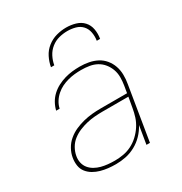

<svg xmlns="http://www.w3.org/2000/svg" viewBox="-174 -867 948 1002"><g transform="rotate(-30 300.0 -366.0)"><path d="M237 8Q213 8 190.5 5.5Q168 3 146.5 -3Q125 -9 106 -20Q87 -31 73.5 -48Q60 -65 56.5 -87.5Q53 -110 57 -134Q61 -159 74.5 -183.5Q88 -208 109.5 -226Q131 -244 156 -255Q181 -266 207 -272.5Q233 -279 259 -281.5Q285 -284 311 -284H471L478 -326Q482 -350 482 -374.5Q482 -399 474 -421Q466 -443 451.5 -461Q437 -479 417 -490Q397 -501 373 -505Q349 -509 324 -509Q304 -509 284 -507Q264 -505 243.5 -499.5Q223 -494 204.5 -485Q186 -476 169.5 -461.5Q153 -447 141.5 -428.5Q130 -410 126 -390H105Q110 -412 122 -433.5Q134 -455 152 -471.5Q170 -488 191.5 -499Q213 -510 235.5 -516.5Q258 -523 280.5 -525.5Q303 -528 326 -528Q353 -528 379.5 -523Q406 -518 429 -506Q452 -494 468.5 -474Q485 -454 493.5 -429.5Q502 -405 502.5 -377.5Q503 -350 498 -323L445 0H424L442 -109Q427 -81 405 -58Q383 -35 354.5 -19.5Q326 -4 296 2Q266 8 237 8ZM241 -11Q266 -11 292 -15.5Q318 -20 342 -32Q366 -44 386.5 -63Q407 -82 422 -105Q437 -128 445 -153Q453 -178 457 -203L468 -265H311Q288 -265 264 -263Q240 -261 216.5 -255.5Q193 -250 170 -240.5Q147 -231 127 -215.5Q107 -200 94.5 -178Q82 -156 78 -133Q74 -112 78.5 -92.5Q83 -73 95 -58.5Q107 -44 124 -34.5Q141 -25 160 -20Q179 -15 199.5 -13Q220 -11 241 -11ZM195 -600Q200 -629 214 -657Q228 -685 253 -704.5Q278 -724 307.5 -732Q337 -740 366 -740Q395 -740 422.5 -732Q450 -724 468 -704.5Q486 -685 491 -657Q496 -629 491 -600H471Q475 -625 470.5 -649.5Q466 -674 450.5 -691Q435 -708 411.5 -714.5Q388 -721 363 -721Q338 -721 312.5 -714.5Q287 -708 265.5 -691Q244 -674 231.5 -649.5Q219 -625 215 -600Z"/></g></svg>

Font: Iosevka Thin Extended Oblique
Style: Regular
Weight: 100
Width: 7
Italic angle: -9°
Monospace: yes
Designer: Belleve Invis
Foundry: Belleve Invis
Version: Version 32.5.0; ttfautohint (v1.8.4)